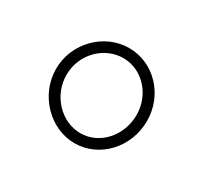

<svg xmlns="http://www.w3.org/2000/svg" viewBox="-67 -848 459 430"><g transform="rotate(30 162.5 -633.0)"><path d="M42 -634C42 -567 97 -510 161 -510C225 -510 277 -566 277 -634C277 -702 225 -756 161 -756C97 -756 42 -701 42 -634ZM69 -634C69 -688 112 -730 161 -730C210 -730 250 -687 250 -634C250 -581 211 -536 161 -536C112 -536 69 -580 69 -634Z"/></g></svg>

Font: Charger Sport
Style: HLNrw
Weight: 100
Designer: Jasper
Foundry: Cannot Into Space Fonts
Version: Version 1.1